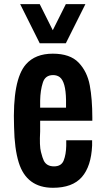

<svg xmlns="http://www.w3.org/2000/svg" viewBox="-20 -891 484 920"><path d="M172.4 -375H296.4V-412.6Q294.9 -499.5 266.1 -521.5Q252.9 -531.2 234.4 -531.2Q196.3 -531.2 185.1 -494.6Q173.3 -458 172.4 -409.2ZM233.9 8.8Q107.4 8.8 69.8 -112.3Q49.3 -178.2 47.4 -282.2Q39.1 -508.8 104.5 -583Q149.4 -633.8 232.9 -633.8Q315.9 -633.8 356.9 -590.8Q397.9 -547.9 410.2 -481.9Q422.4 -416 422.4 -327.1V-312.5H172.4V-261.2Q168.5 -191.4 176.3 -162.6Q183.6 -133.8 189.9 -121.1Q203.6 -93.8 238.8 -93.8Q273.9 -93.8 285.2 -122.1Q296.4 -150.4 297.4 -192.4V-218.8H421.4V-193.8Q417 -93.8 372.1 -42.5Q327.1 8.8 233.9 8.8ZM170.4 -683.6 76.7 -871.1H170.4L232.9 -746.1L295.4 -871.1H389.2L295.4 -683.6Z"/></svg>

Font: Oswald-Regular
Style: Regular
Weight: 400
Designer: vernon adams
Foundry: vernon adams
Version: Version 2.002; ttfautohint (v0.92.18-e454-dirty) -l 8 -r 50 